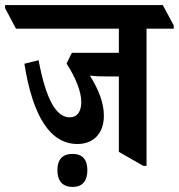

<svg xmlns="http://www.w3.org/2000/svg" viewBox="-75 -645 704 756"><path d="M230 -78C296 -78 334 -123 334 -189C334 -241 313 -293 279 -347C297 -345 321 -344 348 -344H393V-47L489 8H502V-532H609V-545L566 -625H-55V-613L-12 -532H393V-437H208L187 -395C223 -339 245 -285 245 -243C245 -205 229 -183 199 -183C147 -183 106 -252 77 -408L21 -394C54 -186 123 -78 230 -78ZM211 91C249 91 269 68 269 25C269 -17 249 -39 211 -39C171 -39 151 -17 151 25C151 68 172 91 211 91Z"/></svg>

Font: Noto Serif Devanagari ExtraCondensed
Style: Bold
Weight: 700
Width: 2
Designer: Universal Thirst, Indian Type Foundry and the Monotype Design Team
Foundry: Monotype Imaging Inc.
Version: Version 2.004